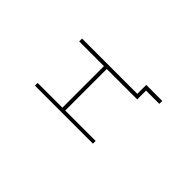

<svg xmlns="http://www.w3.org/2000/svg" viewBox="-108 -832 1216 1216"><g transform="rotate(-45 500.0 -224.5)"><path d="M748 94.7V-24.4H668.9V-296.9H296.9V-24.4H272.5V-543.9H296.9V-322.3H668.9V-543.9H694.3V-48.8H774.4V94.7Z"/></g></svg>

Font: Mgen+ 1m thin
Style: Regular
Weight: 100
Designer: [Source Han Sans]
Ryoko NISHIZUKA  (kana & ideographs); Paul D. Hunt (Latin, Greek & Cyrillic); Wenlong ZHANG  (bopomofo
Version: Version 1.059.20150602